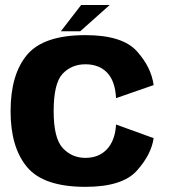

<svg xmlns="http://www.w3.org/2000/svg" viewBox="-20 -738 672 764"><path d="M319.7 5.5Q466.9 5.5 524.5 -58.8Q582.1 -123 591.3 -188.3L441.8 -242.5Q438.2 -179.5 406 -144.7Q373.8 -109.8 319.7 -109.8Q266.1 -109.8 229.8 -148.7Q193.5 -187.7 193.5 -295.4Q193.5 -407.3 229.4 -444.8Q265.3 -482.2 319.7 -482.2Q374.3 -482.2 406.2 -449Q438.2 -415.8 441.8 -347.5L591.3 -399.4Q582.1 -470.2 524.6 -534.2Q467 -598.2 319.7 -598.2Q153.9 -598.2 88 -520.2Q22.1 -442.2 22.1 -295.4Q22.1 -151.3 88 -72.9Q153.9 5.5 319.7 5.5ZM222.3 -613.7H299.4L416.5 -718.1H302.8Z"/></svg>

Font: Anybody Thin
Style: Regular
Weight: 100
Designer: Tyler Finck
Foundry: Etcetera Type Company
Version: Version 1.114;gftools[0.9.25]